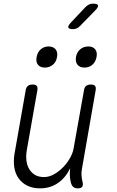

<svg xmlns="http://www.w3.org/2000/svg" viewBox="-20 -1024 640 1054"><path d="M407 10Q391 10 382 2Q373 -6 369 -22Q364 -41 363.5 -60Q363 -79 365 -100Q339 -47 297 -18.5Q255 10 200 10Q160 10 130.5 -4.5Q101 -19 82.5 -44.5Q64 -70 58.5 -105Q53 -140 60 -182L121 -528Q123 -544 132.5 -552Q142 -560 159 -560Q176 -560 182 -552Q188 -544 185 -528L127 -199Q122 -170 125 -143.5Q128 -117 140 -96.5Q152 -76 172 -64Q192 -52 222 -52Q249 -52 276 -67Q303 -82 325.5 -105Q348 -128 364 -156Q380 -184 384 -209L441 -528Q443 -544 452.5 -552Q462 -560 479 -560Q496 -560 502 -552Q508 -544 505 -528L430 -98Q426 -79 427.5 -59.5Q429 -40 434 -22Q437 -6 430.5 2Q424 10 407 10ZM444 -653Q418 -653 405.5 -668.5Q393 -684 397 -711Q402 -738 420.5 -753.5Q439 -769 465 -769Q490 -769 502.5 -753.5Q515 -738 510 -711Q505 -684 487 -668.5Q469 -653 444 -653ZM226 -653Q201 -653 188.5 -668.5Q176 -684 181 -711Q186 -738 204 -753.5Q222 -769 247 -769Q272 -769 285 -753.5Q298 -738 293 -711Q289 -684 270 -668.5Q251 -653 226 -653ZM380 -864Q358 -864 355 -873Q352 -882 369 -900L448 -984Q458 -994 468 -999Q478 -1004 490 -1004Q515 -1004 518 -994.5Q521 -985 502 -966L420 -882Q412 -873 402 -868.5Q392 -864 380 -864Z"/></svg>

Font: Maple Mono NL ExtraLight
Style: Italic
Weight: 275
Italic angle: -10°
Monospace: yes
Designer: subframe7536
Version: Version 7.000